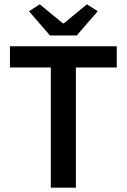

<svg xmlns="http://www.w3.org/2000/svg" viewBox="-20 -868 586 888"><path d="M215 0V-556H26V-654H520V-556H331V0ZM211 -704 114 -816 164 -848 271 -760H275L382 -848L432 -816L335 -704Z"/></svg>

Font: Giro Semibold
Style: Regular
Weight: 600
Designer: Paul D. Hunt
Foundry: Adobe Systems Incorporated
Version: Version 1.000;PS 1.0;hotconv 1.0.88;makeotf.lib2.5.647800